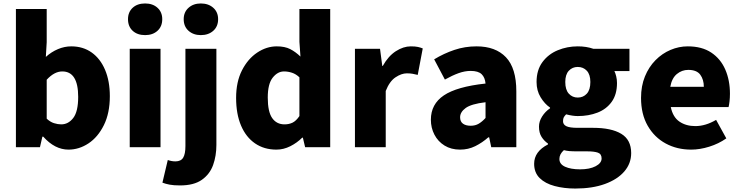

<svg xmlns="http://www.w3.org/2000/svg" viewBox="-20 -851 4282 1110"><path d="M376 14Q297 14 230 -61H225L211 0H72V-799H250V-607L245 -522Q277 -551 315 -567Q353 -583 392 -583Q460 -583 510 -547.5Q560 -512 587.5 -447Q615 -382 615 -295Q615 -197 580.5 -127.5Q546 -58 491.5 -22Q437 14 376 14ZM334 -132Q375 -132 403.5 -169Q432 -206 432 -291Q432 -438 340 -438Q294 -438 250 -390V-165Q270 -146 292 -139Q314 -132 334 -132Z M730 0V-569H908V0ZM819 -648Q774 -648 747 -673Q720 -698 720 -740Q720 -781 747 -806Q774 -831 819 -831Q863 -831 890.5 -806Q918 -781 918 -740Q918 -698 890.5 -673Q863 -648 819 -648Z M1021 221Q984 221 960.5 216.5Q937 212 919 205L950 74Q961 78 972 80Q983 82 994 82Q1026 82 1039 60.5Q1052 39 1052 -7V-569H1231V-13Q1231 50 1212 103Q1193 156 1147 188.5Q1101 221 1021 221ZM1141 -648Q1098 -648 1070 -673Q1042 -698 1042 -740Q1042 -781 1070 -806Q1098 -831 1141 -831Q1185 -831 1213 -806Q1241 -781 1241 -740Q1241 -698 1213 -673Q1185 -648 1141 -648Z M1578 14Q1507 14 1454.5 -22Q1402 -58 1373.5 -125Q1345 -192 1345 -285Q1345 -378 1379 -444.5Q1413 -511 1467 -547Q1521 -583 1580 -583Q1627 -583 1658 -567Q1689 -551 1717 -524L1711 -609V-799H1889V0H1744L1731 -55H1727Q1697 -25 1658 -5.5Q1619 14 1578 14ZM1625 -132Q1651 -132 1671.5 -142Q1692 -152 1711 -180V-404Q1691 -423 1668 -430.5Q1645 -438 1622 -438Q1585 -438 1556.5 -402Q1528 -366 1528 -287Q1528 -205 1553.5 -168.5Q1579 -132 1625 -132Z M2032 0V-569H2177L2190 -470H2193Q2225 -527 2268.5 -555Q2312 -583 2355 -583Q2381 -583 2396.5 -579.5Q2412 -576 2424 -571L2395 -418Q2379 -422 2365 -424.5Q2351 -427 2332 -427Q2301 -427 2266.5 -404Q2232 -381 2210 -325V0Z M2640 14Q2588 14 2550 -9.5Q2512 -33 2491.5 -72.5Q2471 -112 2471 -159Q2471 -249 2546 -299.5Q2621 -350 2787 -368Q2784 -403 2764.5 -422Q2745 -441 2701 -441Q2667 -441 2631 -428Q2595 -415 2552 -391L2490 -508Q2546 -542 2607 -562.5Q2668 -583 2735 -583Q2845 -583 2905 -520Q2965 -457 2965 -323V0H2820L2808 -57H2803Q2768 -26 2727.5 -6Q2687 14 2640 14ZM2701 -124Q2728 -124 2748 -136Q2768 -148 2787 -169V-260Q2704 -250 2672 -226.5Q2640 -203 2640 -173Q2640 -148 2656.5 -136Q2673 -124 2701 -124Z M3306 239Q3241 239 3186.5 224.5Q3132 210 3100 178.5Q3068 147 3068 96Q3068 25 3148 -16V-21Q3126 -36 3111 -59.5Q3096 -83 3096 -119Q3096 -149 3114 -177.5Q3132 -206 3160 -225V-229Q3129 -250 3105.5 -288.5Q3082 -327 3082 -377Q3082 -446 3116 -492Q3150 -538 3204.5 -560.5Q3259 -583 3320 -583Q3370 -583 3410 -569H3619V-440H3532Q3538 -428 3542.5 -409.5Q3547 -391 3547 -371Q3547 -305 3516.5 -262.5Q3486 -220 3434.5 -200Q3383 -180 3320 -180Q3306 -180 3289 -182.5Q3272 -185 3253 -190Q3244 -181 3239.5 -173Q3235 -165 3235 -150Q3235 -131 3254 -121.5Q3273 -112 3319 -112H3409Q3514 -112 3571.5 -77.5Q3629 -43 3629 34Q3629 94 3589.5 140Q3550 186 3477.5 212.5Q3405 239 3306 239ZM3320 -287Q3352 -287 3372.5 -309.5Q3393 -332 3393 -377Q3393 -420 3372.5 -442Q3352 -464 3320 -464Q3289 -464 3268.5 -442Q3248 -420 3248 -377Q3248 -332 3268.5 -309.5Q3289 -287 3320 -287ZM3334 128Q3389 128 3423.5 110Q3458 92 3458 65Q3458 39 3436.5 31.5Q3415 24 3375 24H3321Q3290 24 3272 22.5Q3254 21 3240 17Q3214 40 3214 68Q3214 98 3247 113Q3280 128 3334 128Z M3976 14Q3894 14 3828.5 -21.5Q3763 -57 3724.5 -124Q3686 -191 3686 -285Q3686 -354 3708.5 -409Q3731 -464 3769.5 -503Q3808 -542 3856.5 -562.5Q3905 -583 3956 -583Q4038 -583 4092 -547Q4146 -511 4173 -449Q4200 -387 4200 -309Q4200 -285 4197.5 -264Q4195 -243 4192 -232H3858Q3870 -174 3908 -148Q3946 -122 4000 -122Q4059 -122 4120 -158L4179 -51Q4135 -20 4080.5 -3Q4026 14 3976 14ZM3855 -349H4049Q4049 -391 4028.5 -419Q4008 -447 3959 -447Q3922 -447 3893 -423Q3864 -399 3855 -349Z"/></svg>

Font: Source Han Sans SC Heavy
Style: Regular
Weight: 900
Designer: Ryoko NISHIZUKA Ë•øÂ°öÊ∂ºÂ≠ê (kana, bopomofo & ideographs); Paul D. Hunt (Latin, Greek & Cyrillic); Sandoll Communicatio
Foundry: Adobe
Version: Version 2.004;hotconv 1.0.118;makeotfexe 2.5.65603